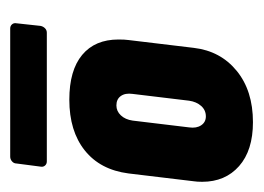

<svg xmlns="http://www.w3.org/2000/svg" viewBox="-88 -660 504 367"><g transform="rotate(90 163.5 -476.0)"><path d="M55 -451Q55 -463 56 -470L71 -595Q77 -646 115 -677Q153 -708 213 -708Q267 -708 297 -681.5Q327 -655 327 -611Q327 -601 326 -595L311 -470Q304 -416 267 -386.5Q230 -357 170 -357Q114 -357 84.5 -381.5Q55 -406 55 -451ZM210 -478 223 -586Q225 -600 219 -609Q213 -618 202 -618Q190 -618 182 -609Q174 -600 172 -586L159 -478Q157 -464 163 -455.5Q169 -447 181 -447Q192 -447 200 -455.5Q208 -464 210 -478ZM24 -256 29 -302Q30 -307 33.5 -310.5Q37 -314 42 -314H288Q293 -314 296 -310.5Q299 -307 298 -302L292 -256Q292 -251 288 -247.5Q284 -244 279 -244H34Q29 -244 26 -247.5Q23 -251 24 -256Z"/></g></svg>

Font: Barlow Condensed ExtraBold
Style: Italic
Weight: 800
Width: 3
Italic angle: -7°
Designer: Jeremy Tribby
Foundry: Tribby Type
Version: Version 1.408